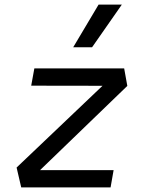

<svg xmlns="http://www.w3.org/2000/svg" viewBox="-20 -815 626 835"><path d="M533.7 -441.4 520 -517.6H129.4L115.7 -442.4L425.8 -441.9L52.2 -86.4L72.3 0H460.9L474.1 -75.2H154.3ZM298.3 -609.4H380.4L509.8 -794.9H408.7Z"/></svg>

Font: Cascadia Code SemiLight
Style: Italic
Weight: 350
Italic angle: -10°
Monospace: yes
Designer: Aaron Bell
Foundry: Saja Typeworks
Version: Version 2404.023